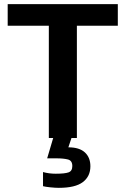

<svg xmlns="http://www.w3.org/2000/svg" viewBox="-20 -664 604 924"><path d="M215 0V-540H17V-644H547V-540H350V0H324L309 45Q362 45 388.5 69.5Q415 94 415 136Q415 185 378.5 212.5Q342 240 263 240Q246 240 222 237.5Q198 235 187 232V164Q216 172 248 172Q292 172 310 165.5Q328 159 328 135Q328 109 307 103.5Q286 98 251 98H207L236 0Z"/></svg>

Font: Kanit Medium
Style: Regular
Weight: 500
Designer: Katatrad Team
Foundry: CadsonDemak
Version: Version 2.000; ttfautohint (v1.8.3)